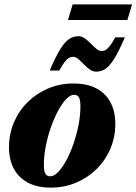

<svg xmlns="http://www.w3.org/2000/svg" viewBox="-20 -840 622 875"><path d="M314.5 -459.5Q377.5 -459.5 420.2 -436.5Q463 -413.5 484.2 -372.2Q505.5 -331 505.5 -276.5Q505.5 -214 482.5 -161Q459.5 -108 419 -68.5Q378.5 -29 325.5 -7Q272.5 15 212.5 15Q149 15 106.5 -8Q64 -31 42.5 -72.2Q21 -113.5 21 -168Q21 -230.5 44 -283.5Q67 -336.5 107.5 -376Q148 -415.5 201 -437.5Q254 -459.5 314.5 -459.5ZM209 -36.5Q226 -36.5 245 -56Q264 -75.5 282 -108.8Q300 -142 314.5 -183.8Q329 -225.5 337.8 -269.8Q346.5 -314 346.5 -355Q346.5 -386.5 339 -397.2Q331.5 -408 317.5 -408Q300.5 -408 281.5 -388.2Q262.5 -368.5 244.8 -335.2Q227 -302 212.2 -260.5Q197.5 -219 188.8 -174.8Q180 -130.5 180 -89.5Q180 -58 187.5 -47.2Q195 -36.5 209 -36.5ZM549 -670Q521.5 -605.5 500.2 -571.8Q479 -538 460 -525.8Q441 -513.5 419 -513.5Q402.5 -513.5 388.5 -523.8Q374.5 -534 361.8 -547.2Q349 -560.5 337 -570.8Q325 -581 313 -581Q302.5 -581 293.2 -575.5Q284 -570 274 -556.8Q264 -543.5 250 -518.5H206.5Q234 -583 255.2 -616.8Q276.5 -650.5 295.8 -662.8Q315 -675 337 -675Q353 -675 367 -664.8Q381 -654.5 394 -641.2Q407 -628 418.8 -617.8Q430.5 -607.5 442.5 -607.5Q453.5 -607.5 462.5 -613Q471.5 -618.5 481.8 -632Q492 -645.5 505.5 -670ZM290 -749 311 -820H582L560.5 -749Z"/></svg>

Font: Newsreader 24pt ExtraBold
Style: Italic
Weight: 800
Italic angle: -17°
Designer: Hugues Gentile
Foundry: Production Type
Version: Version 1.003